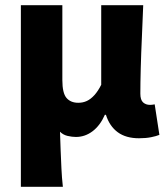

<svg xmlns="http://www.w3.org/2000/svg" viewBox="-20 -518 640 736"><path d="M60 198V-498H219V-211Q219 -161 235 -142.5Q251 -124 280 -124Q298 -124 313 -131Q328 -138 342 -153.5Q356 -169 368 -193V-498H529Q527 -442 524 -377.5Q521 -313 519.5 -255Q518 -197 518 -159Q518 -135 528.5 -125.5Q539 -116 555 -116Q560 -116 563.5 -116.5Q567 -117 573 -118L591 -1Q579 4 559 8Q539 12 513 12Q463 12 431.5 -11Q400 -34 386 -78H382Q364 -37 335 -15Q306 7 271 7Q256 7 239 3Q222 -1 210 -13Q211 24 212.5 59Q214 94 215.5 128Q217 162 221 198Z"/></svg>

Font: Source Code Pro ExtraBold
Style: Regular
Weight: 800
Monospace: yes
Designer: Paul D. Hunt, Teo Tuominen
Foundry: Adobe Systems Incorporated
Version: Version 1.018;hotconv 1.0.116;makeotfexe 2.5.65601